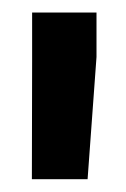

<svg xmlns="http://www.w3.org/2000/svg" viewBox="-20 -770 201 306"><path d="M133.8 -750V-679.2L119.6 -484.4H30.8L31.2 -671.9V-750Z"/></svg>

Font: Vazirmatn RD UI
Style: Bold
Weight: 700
Designer: Saber Rastikerdar
Foundry: Saber Rastikerdar
Version: Version 33.003